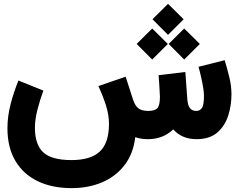

<svg xmlns="http://www.w3.org/2000/svg" viewBox="-20 -722 1239 996"><path d="M771 -622.1 851.6 -702.1 932.6 -622.1 851.6 -541ZM855 -494.1 935.5 -574.2 1016.6 -494.1 935.5 -413.1ZM689 -494.1 769.5 -574.2 850.6 -494.1 769.5 -413.1ZM747.6 0Q710.9 0 681.6 -10.3Q671.4 76.2 625.7 135Q580.1 193.8 509.3 223.9Q438.5 253.9 352.1 253.9Q249.5 253.9 174.8 217.5Q100.1 181.2 59.3 111.8Q18.6 42.5 18.6 -56.6Q18.6 -118.7 35.2 -182.4Q51.8 -246.1 75.7 -304.2L205.1 -252Q188 -206.1 174.6 -154.3Q161.1 -102.5 161.1 -59.1Q161.1 27.8 204.3 68.1Q247.6 108.4 350.6 108.4Q449.7 108.4 497.3 64.5Q544.9 20.5 545.4 -78.1Q545.4 -127 528.6 -178.5Q511.7 -230 490.2 -275.4L631.8 -324.2L669.9 -206.1Q680.7 -173.3 697.8 -160.2Q714.8 -147 748.5 -146.5Q784.2 -146.5 796.9 -161.6Q809.6 -176.8 809.6 -219.2Q809.6 -225.6 808.3 -246.3Q807.1 -267.1 805.7 -291.3Q804.2 -315.4 802.7 -332L941.4 -348.6L951.7 -207.5Q954.1 -175.3 965.3 -160.9Q976.6 -146.5 999.5 -146.5Q1014.6 -146.5 1026.4 -160.4Q1038.1 -174.3 1038.1 -225.6Q1038.1 -243.2 1033.7 -269.3Q1029.3 -295.4 1022.9 -323.7Q1016.6 -352.1 1009.8 -375.5L1145.5 -409.7Q1158.2 -368.2 1169.4 -322.5Q1180.7 -276.9 1180.7 -232.9Q1180.7 -174.8 1163.6 -121.6Q1146.5 -68.4 1107.2 -34.4Q1067.9 -0.5 1000 0Q923.3 0 878.9 -50.8Q825.2 0 747.6 0Z"/></svg>

Font: Vazir Black FD
Style: Black-FD
Weight: 900
Designer: Saber Rastikerdar
Foundry: Saber Rastikerdar
Version: Version 30.0.0